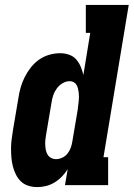

<svg xmlns="http://www.w3.org/2000/svg" viewBox="-20 -755 545 783"><path d="M132 8Q113 8 95.5 2.5Q78 -3 65.5 -15Q53 -27 45 -43Q37 -59 32.5 -76.5Q28 -94 26.5 -112.5Q25 -131 25 -149.5Q25 -168 27.5 -187Q30 -206 33 -225L55 -355Q58 -376 64 -397.5Q70 -419 80.5 -440Q91 -461 105.5 -479.5Q120 -498 139 -511.5Q158 -525 180.5 -531.5Q203 -538 225 -538Q244 -538 261.5 -532Q279 -526 290.5 -513Q302 -500 309 -483.5Q316 -467 320 -449L348 -621H330V-735H505L402 -114H421V0H245L256 -65Q246 -49 232.5 -35Q219 -21 202.5 -11Q186 -1 168 3.5Q150 8 132 8ZM208 -106Q221 -106 234 -112Q247 -118 255.5 -129Q264 -140 268.5 -152.5Q273 -165 275 -178L297 -308Q298 -317 299 -325.5Q300 -334 301 -343Q302 -352 302 -360.5Q302 -369 301 -377.5Q300 -386 298 -394Q296 -402 292 -409Q288 -416 280.5 -420Q273 -424 265 -424Q249 -424 235 -415.5Q221 -407 211.5 -394Q202 -381 197 -366Q192 -351 190 -336L168 -206Q166 -195 165 -184.5Q164 -174 164.5 -163.5Q165 -153 167 -143Q169 -133 174 -124.5Q179 -116 188.5 -111Q198 -106 208 -106Z"/></svg>

Font: Iosevka Curly Slab HvObl
Style: Regular
Weight: 900
Italic angle: -9°
Monospace: yes
Designer: Belleve Invis
Foundry: Belleve Invis
Version: Version 11.1.0; ttfautohint (v1.8.3)